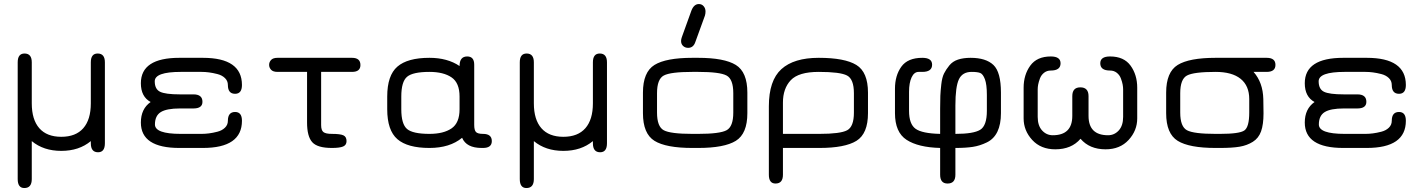

<svg xmlns="http://www.w3.org/2000/svg" viewBox="-20 -739 7125 959"><path d="M467.8 -471.7Q503.9 -471.7 503.9 -427.7V-23.4Q503.9 21.5 469.7 21.5Q433.6 21.5 433.6 -23.4V-34.2Q375 14.6 286.1 14.6Q197.3 14.6 138.7 -34.2V155.3Q138.7 200.2 101.6 200.2Q68.4 200.2 68.4 155.3V-427.7Q68.4 -471.7 102.5 -471.7Q138.7 -471.7 138.7 -427.7V-222.7Q138.7 -141.6 176.3 -98.6Q213.9 -55.7 286.1 -55.7Q358.4 -55.7 396 -98.6Q433.6 -141.6 433.6 -222.7V-427.7Q433.6 -471.7 467.8 -471.7Z M946.3 -197.3H878.9Q812.5 -197.3 783.2 -179.2Q753.9 -161.1 753.9 -117.2Q753.9 -70.3 882.8 -70.3H986.3Q1004.9 -70.3 1023.9 -72.8Q1043 -75.2 1065.9 -81.1Q1088.9 -86.9 1103.5 -101.1Q1118.2 -115.2 1118.2 -135.7Q1118.2 -179.7 1154.3 -179.7Q1188.5 -179.7 1188.5 -135.7Q1188.5 0 993.2 0H876Q683.6 0 683.6 -127Q683.6 -195.3 732.4 -229.5Q683.6 -255.9 683.6 -323.2Q683.6 -450.2 876 -450.2H993.2Q1188.5 -450.2 1188.5 -314.5Q1188.5 -270.5 1154.3 -270.5Q1118.2 -270.5 1118.2 -314.5Q1118.2 -335 1103.5 -349.1Q1088.9 -363.3 1065.9 -369.1Q1043 -375 1023.9 -377.4Q1004.9 -379.9 986.3 -379.9H882.8Q752.9 -379.9 752.9 -333Q752.9 -293.9 779.3 -280.8Q805.7 -267.6 878.9 -267.6H946.3Q991.2 -267.6 991.2 -230.5Q991.2 -197.3 946.3 -197.3Z M1637.7 0Q1565.4 0 1539.6 -28.8Q1513.7 -57.6 1513.7 -127V-379.9H1366.2Q1343.8 -379.9 1334 -390.6Q1324.2 -401.4 1324.2 -415Q1324.2 -428.7 1334 -439.5Q1343.8 -450.2 1366.2 -450.2H1738.3Q1780.3 -450.2 1780.3 -414.1Q1780.3 -379.9 1738.3 -379.9H1584V-114.3Q1584 -87.9 1595.7 -79.1Q1607.4 -70.3 1637.7 -70.3Q1679.7 -70.3 1695.3 -63Q1710.9 -55.7 1710.9 -34.2Q1710.9 -14.6 1693.8 -7.3Q1676.8 0 1637.7 0Z M2392.6 0H2385.7Q2309.6 0 2288.1 -50.8Q2226.6 0 2125 0Q2015.6 0 1964.8 -43.9Q1914.1 -87.9 1914.1 -193.4V-256.8Q1914.1 -362.3 1964.8 -406.2Q2015.6 -450.2 2125 -450.2Q2214.8 -450.2 2275.4 -409.2Q2275.4 -457 2313.5 -457Q2348.6 -457 2348.6 -416V-115.2Q2348.6 -88.9 2357.4 -79.6Q2366.2 -70.3 2392.6 -70.3Q2436.5 -70.3 2436.5 -34.2Q2436.5 0 2392.6 0ZM2125 -379.9Q2042 -379.9 2013.2 -355.5Q1984.4 -331.1 1984.4 -256.8V-193.4Q1984.4 -119.1 2013.2 -94.7Q2042 -70.3 2125 -70.3Q2195.3 -70.3 2235.4 -97.7Q2275.4 -125 2275.4 -193.4V-256.8Q2275.4 -325.2 2235.4 -352.5Q2195.3 -379.9 2125 -379.9Z M2975.6 -471.7Q3011.7 -471.7 3011.7 -427.7V-23.4Q3011.7 21.5 2977.5 21.5Q2941.4 21.5 2941.4 -23.4V-34.2Q2882.8 14.6 2793.9 14.6Q2705.1 14.6 2646.5 -34.2V155.3Q2646.5 200.2 2609.4 200.2Q2576.2 200.2 2576.2 155.3V-427.7Q2576.2 -471.7 2610.4 -471.7Q2646.5 -471.7 2646.5 -427.7V-222.7Q2646.5 -141.6 2684.1 -98.6Q2721.7 -55.7 2793.9 -55.7Q2866.2 -55.7 2903.8 -98.6Q2941.4 -141.6 2941.4 -222.7V-427.7Q2941.4 -471.7 2975.6 -471.7Z M3466.8 0H3438.5Q3306.6 0 3249 -35.6Q3191.4 -71.3 3191.4 -173.8V-276.4Q3191.4 -378.9 3249 -414.6Q3306.6 -450.2 3438.5 -450.2H3466.8Q3597.7 -450.2 3655.3 -414.6Q3712.9 -378.9 3712.9 -276.4V-173.8Q3712.9 -71.3 3655.3 -35.6Q3597.7 0 3466.8 0ZM3438.5 -70.3H3466.8Q3575.2 -70.3 3608.9 -88.4Q3642.6 -106.4 3642.6 -176.8V-273.4Q3642.6 -343.8 3608.9 -361.8Q3575.2 -379.9 3466.8 -379.9H3438.5Q3329.1 -379.9 3295.4 -361.8Q3261.7 -343.8 3261.7 -273.4V-176.8Q3261.7 -106.4 3295.4 -88.4Q3329.1 -70.3 3438.5 -70.3ZM3470.7 -718.8Q3485.4 -718.8 3494.6 -708Q3503.9 -697.3 3503.9 -681.6Q3503.9 -670.9 3501 -661.1L3453.1 -529.3Q3443.4 -500 3417 -500Q3402.3 -500 3392.1 -509.3Q3381.8 -518.6 3381.8 -534.2Q3381.8 -543 3385.7 -553.7L3433.6 -686.5Q3446.3 -718.8 3470.7 -718.8Z M4069.3 -379.9Q3968.8 -379.9 3929.7 -338.4Q3890.6 -296.9 3890.6 -226.6V-70.3H4072.3Q4177.7 -70.3 4211.4 -88.4Q4245.1 -106.4 4245.1 -176.8V-273.4Q4245.1 -343.8 4210.9 -361.8Q4176.8 -379.9 4069.3 -379.9ZM4069.3 -450.2Q4199.2 -450.2 4257.3 -414.6Q4315.4 -378.9 4315.4 -276.4V-173.8Q4315.4 -71.3 4257.8 -35.6Q4200.2 0 4072.3 0H3890.6V133.8Q3890.6 177.7 3853.5 177.7Q3820.3 177.7 3820.3 133.8V-208Q3820.3 -336.9 3882.8 -393.6Q3945.3 -450.2 4069.3 -450.2Z M4828.1 -450.2Q4904.3 -450.2 4941.9 -414.6Q4979.5 -378.9 4979.5 -276.4V-173.8Q4979.5 -118.2 4961.9 -81.5Q4944.3 -44.9 4909.2 -27.8Q4874 -10.7 4838.9 -5.4Q4803.7 0 4752 0V133.8Q4752 177.7 4712.9 177.7Q4675.8 177.7 4675.8 133.8V0Q4566.4 -2.9 4508.3 -40.5Q4450.2 -78.1 4450.2 -173.8V-295.9Q4450.2 -361.3 4481.9 -405.8Q4513.7 -450.2 4586.9 -450.2Q4635.7 -450.2 4635.7 -416Q4635.7 -379.9 4586.9 -379.9H4568.4Q4545.9 -379.9 4533.2 -352.5Q4520.5 -325.2 4520.5 -280.3V-185.5Q4520.5 -119.1 4553.2 -95.7Q4585.9 -72.3 4675.8 -70.3V-196.3Q4675.8 -237.3 4676.8 -260.3Q4677.7 -283.2 4681.6 -317.9Q4685.5 -352.5 4695.3 -372.1Q4705.1 -391.6 4721.7 -412.1Q4738.3 -432.6 4765.1 -441.4Q4792 -450.2 4828.1 -450.2ZM4833 -379.9Q4787.1 -379.9 4769.5 -342.8Q4752 -305.7 4752 -211.9V-70.3Q4842.8 -70.3 4876 -90.8Q4909.2 -111.3 4909.2 -185.5V-264.6Q4909.2 -317.4 4899.4 -343.3Q4889.6 -369.1 4876 -374.5Q4862.3 -379.9 4833 -379.9Z M5377 -45.9Q5332 6.8 5251 6.8Q5178.7 6.8 5135.7 -40Q5092.8 -86.9 5092.8 -147.5V-300.8Q5092.8 -365.2 5126 -411.1Q5159.2 -457 5228.5 -457Q5277.3 -457 5277.3 -422.9Q5277.3 -386.7 5228.5 -386.7Q5209 -386.7 5194.8 -375.5Q5180.7 -364.3 5174.3 -347.2Q5168 -330.1 5165.5 -316.9Q5163.1 -303.7 5163.1 -293V-155.3Q5163.1 -111.3 5185.1 -87.4Q5207 -63.5 5238.3 -63.5Q5335.9 -63.5 5335.9 -160.2V-258.8Q5335.9 -302.7 5376 -302.7Q5417 -302.7 5417 -258.8V-160.2Q5417 -63.5 5514.6 -63.5Q5545.9 -63.5 5567.9 -87.4Q5589.8 -111.3 5589.8 -155.3V-293Q5589.8 -303.7 5587.4 -316.9Q5585 -330.1 5578.6 -347.2Q5572.3 -364.3 5558.1 -375.5Q5543.9 -386.7 5524.4 -386.7Q5475.6 -386.7 5475.6 -422.9Q5475.6 -457 5524.4 -457Q5593.8 -457 5627 -411.1Q5660.2 -365.2 5660.2 -300.8V-147.5Q5660.2 -86.9 5617.2 -40Q5574.2 6.8 5502 6.8Q5421.9 6.8 5377 -45.9Z M6306.6 -450.2Q6350.6 -450.2 6350.6 -415Q6350.6 -379.9 6306.6 -379.9H6241.2Q6288.1 -327.1 6290 -244.1L6291 -172.9Q6291 -117.2 6278.8 -83Q6266.6 -48.8 6237.8 -30.8Q6209 -12.7 6171.9 -6.3Q6134.8 0 6073.2 0H6051.8Q5919.9 0 5862.3 -35.6Q5804.7 -71.3 5804.7 -173.8V-276.4Q5804.7 -378.9 5862.3 -414.6Q5919.9 -450.2 6051.8 -450.2ZM6051.8 -379.9Q5942.4 -379.9 5908.7 -361.8Q5875 -343.8 5875 -273.4V-176.8Q5875 -106.4 5908.7 -88.4Q5942.4 -70.3 6051.8 -70.3H6073.2Q6170.9 -70.3 6195.3 -87.4Q6219.7 -104.5 6219.7 -176.8V-244.1Q6219.7 -310.5 6176.8 -345.2Q6133.8 -379.9 6051.8 -379.9Z M6759.8 -197.3H6692.4Q6626 -197.3 6596.7 -179.2Q6567.4 -161.1 6567.4 -117.2Q6567.4 -70.3 6696.3 -70.3H6799.8Q6818.4 -70.3 6837.4 -72.8Q6856.4 -75.2 6879.4 -81.1Q6902.3 -86.9 6917 -101.1Q6931.6 -115.2 6931.6 -135.7Q6931.6 -179.7 6967.8 -179.7Q7002 -179.7 7002 -135.7Q7002 0 6806.6 0H6689.5Q6497.1 0 6497.1 -127Q6497.1 -195.3 6545.9 -229.5Q6497.1 -255.9 6497.1 -323.2Q6497.1 -450.2 6689.5 -450.2H6806.6Q7002 -450.2 7002 -314.5Q7002 -270.5 6967.8 -270.5Q6931.6 -270.5 6931.6 -314.5Q6931.6 -335 6917 -349.1Q6902.3 -363.3 6879.4 -369.1Q6856.4 -375 6837.4 -377.4Q6818.4 -379.9 6799.8 -379.9H6696.3Q6566.4 -379.9 6566.4 -333Q6566.4 -293.9 6592.8 -280.8Q6619.1 -267.6 6692.4 -267.6H6759.8Q6804.7 -267.6 6804.7 -230.5Q6804.7 -197.3 6759.8 -197.3Z"/></svg>

Font: Jura
Style: DemiBold
Weight: 600
Version: Version 2.4